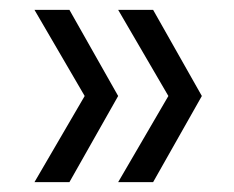

<svg xmlns="http://www.w3.org/2000/svg" viewBox="-20 -490 475 390"><path d="M121 -120H50L152 -295L50 -470H121L220 -295ZM291 -120H220L322 -295L220 -470H291L390 -295Z"/></svg>

Font: DM Sans 16pt Light
Style: Regular
Weight: 300
Version: Version 4.004;gftools[0.9.30]